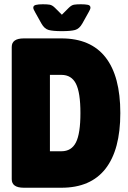

<svg xmlns="http://www.w3.org/2000/svg" viewBox="-20 -880 600 900"><path d="M92 0Q35 0 35 -40V-660Q35 -700 92 -700H268Q405 -700 474.5 -611.5Q544 -523 544 -350Q544 -178 474.5 -89Q405 0 268 0ZM214 -171H268Q315 -171 336 -212.5Q357 -254 357 -350Q357 -446 336 -487.5Q315 -529 268 -529H214ZM359 -860Q379 -860 391.5 -857.5Q404 -855 404 -844Q404 -840 401.5 -834.5Q399 -829 395 -822L366 -770Q352 -745 332 -739.5Q312 -734 270 -734Q228 -734 208 -739.5Q188 -745 174 -770L145 -822Q141 -829 138.5 -834.5Q136 -840 136 -844Q136 -854 148 -857Q160 -860 181 -860Q201 -860 213 -858Q225 -856 238 -843L270 -811L302 -843Q315 -856 327 -858Q339 -860 359 -860Z"/></svg>

Font: Asap Condensed Black
Style: Regular
Weight: 900
Width: 3
Designer: Pablo Cosgaya
Foundry: Omnibus-Type
Version: Version 3.001; ttfautohint (v1.8.4.7-5d5b)